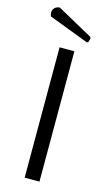

<svg xmlns="http://www.w3.org/2000/svg" viewBox="-130 -893 532 939"><g transform="rotate(15 136.5 -424.0)"><path d="M228 -721 221 -718 19 -795Q15 -804 15 -814Q15 -828 24.5 -837.5Q34 -847 50 -848L231 -748L234 -741ZM174 -660V0H99V-660Z"/></g></svg>

Font: Quattrocento Sans
Style: Regular
Weight: 400
Designer: Pablo Impallari
Foundry: Pablo Impallari, Igino Marini, Brenda Gallo
Version: Version 2.000